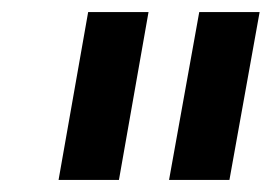

<svg xmlns="http://www.w3.org/2000/svg" viewBox="-20 -783 450 318"><path d="M177 -485H77L126 -763H226ZM360 -485H260L310 -763H410Z"/></svg>

Font: Open Sauce One
Style: Bold Italic
Weight: 700
Italic angle: -10°
Designer: Alfredo Marco Pradil
Foundry: Creative Sauce Fz LLC
Version: Version 1.477